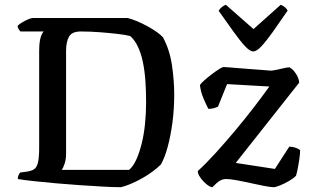

<svg xmlns="http://www.w3.org/2000/svg" viewBox="-20 -779 1293 799"><path d="M483 0Q453 0 408 -2.5Q363 -5 311.5 -8.5Q260 -12 209.5 -16.5Q159 -21 118 -25.5Q77 -30 54 -34Q54 -42 57 -49.5Q60 -57 64 -61L93 -65Q113 -68 123.5 -76Q134 -84 138.5 -105Q143 -126 143 -166V-568Q143 -596 146.5 -613Q150 -630 155 -638.5Q160 -647 162 -648H65Q61 -652 57.5 -658Q54 -664 53 -671Q59 -678 71.5 -685.5Q84 -693 97 -698.5Q110 -704 116 -704H511Q528 -700 548.5 -691.5Q569 -683 590.5 -671.5Q612 -660 630 -647.5Q648 -635 658 -624Q686 -572 695.5 -508.5Q705 -445 705 -385Q705 -324 697.5 -268.5Q690 -213 678 -168.5Q666 -124 650 -95Q635 -80 614 -64.5Q593 -49 569.5 -36Q546 -23 523.5 -13.5Q501 -4 483 0ZM237 -72H517Q534 -86 547 -114.5Q560 -143 569.5 -181Q579 -219 583.5 -263.5Q588 -308 588 -354Q588 -401 585 -443Q582 -485 574.5 -521Q567 -557 554 -584.5Q541 -612 522 -629Q503 -634 468.5 -638Q434 -642 394 -645Q354 -648 316 -648Q279 -648 267 -626Q255 -604 255 -568V-140Q255 -116 249 -98Q243 -80 237 -72ZM864 0Q855 0 840.5 -11.5Q826 -23 814.5 -39Q803 -55 803 -67Q838 -99 878 -143Q918 -187 959 -236Q1000 -285 1036.5 -332.5Q1073 -380 1101 -419L925 -429L887 -335Q883 -333 872.5 -329.5Q862 -326 847 -326Q839 -341 827 -369Q815 -397 812 -425Q816 -432 829.5 -444Q843 -456 860 -469Q877 -482 891 -491Q905 -500 911 -500Q916 -500 934.5 -498.5Q953 -497 978 -495Q1003 -493 1029 -491Q1055 -489 1076 -487.5Q1097 -486 1106 -485Q1115 -485 1133 -489Q1151 -493 1167 -496.5Q1183 -500 1186 -498Q1198 -492 1211 -473Q1224 -454 1225 -435L961 -101L1124 -76L1184 -169Q1200 -168 1212 -163.5Q1224 -159 1229 -154Q1229 -148 1228 -136Q1227 -124 1224.5 -108.5Q1222 -93 1219 -77.5Q1216 -62 1212 -48Q1202 -37 1183 -26Q1164 -15 1145.5 -7.5Q1127 0 1119 0Q1107 0 1080.5 -5Q1054 -10 1023 -17Q992 -24 964.5 -29Q937 -34 922 -34Q907 -34 895 -27Q883 -20 864 0ZM1034 -565Q1020 -565 999.5 -587Q979 -609 951.5 -647.5Q924 -686 890 -734Q894 -742 903 -749.5Q912 -757 920 -759L1035 -658L1148 -759Q1157 -756 1165 -749.5Q1173 -743 1177 -735Q1143 -685 1115.5 -646.5Q1088 -608 1068 -586.5Q1048 -565 1034 -565Z"/></svg>

Font: Texturina Medium 12pt Medium
Style: Regular
Weight: 500
Version: Version 1.002